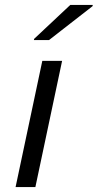

<svg xmlns="http://www.w3.org/2000/svg" viewBox="-20 -756 395 776"><path d="M43 0 151 -510H231L123 0ZM117 -594 118 -599 264 -736H355L354 -731L178 -594Z"/></svg>

Font: Saira SemiExpanded
Style: Italic
Weight: 400
Width: 6
Italic angle: -12°
Designer: Hector Gatti with collaboration of the Omnibus-Type team
Foundry: Omnibus-Type
Version: Version 1.101